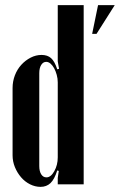

<svg xmlns="http://www.w3.org/2000/svg" viewBox="-20 -718 467 748"><path d="M209 -52 203 -54Q192 -19 176.5 -4.5Q161 10 138 10Q117 10 97 0Q77 -10 62 -27.5Q47 -45 38 -67Q29 -89 29 -113V-375Q29 -401 38 -424.5Q47 -448 63 -465.5Q79 -483 99.5 -493.5Q120 -504 142 -504Q165 -504 179 -491.5Q193 -479 203 -448L210 -450L205 -479V-698H306V0H205V-25ZM339 -586 362 -698H427L356 -586ZM205 -397Q205 -412 201 -426.5Q197 -441 191 -452Q185 -463 177 -470Q169 -477 160 -477Q148 -477 140.5 -465Q133 -453 133 -433V-71Q133 -51 140.5 -39Q148 -27 161 -27Q178 -27 191.5 -51Q205 -75 205 -105Z"/></svg>

Font: Moniqa Extra Bold Narrow Heading
Style: Regular
Weight: 800
Width: 4
Designer: Rajesh Rajput
Foundry: Rajesh Rajput
Version: Version 1.000;December 15, 2022;FontCreator 14.0.0.2794 32-b